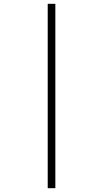

<svg xmlns="http://www.w3.org/2000/svg" viewBox="-20 -843 540 1006"><path d="M230 143V-823H270V143Z"/></svg>

Font: Iosevka Term Curly Extralight
Style: Regular
Weight: 200
Designer: Belleve Invis
Foundry: Belleve Invis
Version: Version 32.3.0